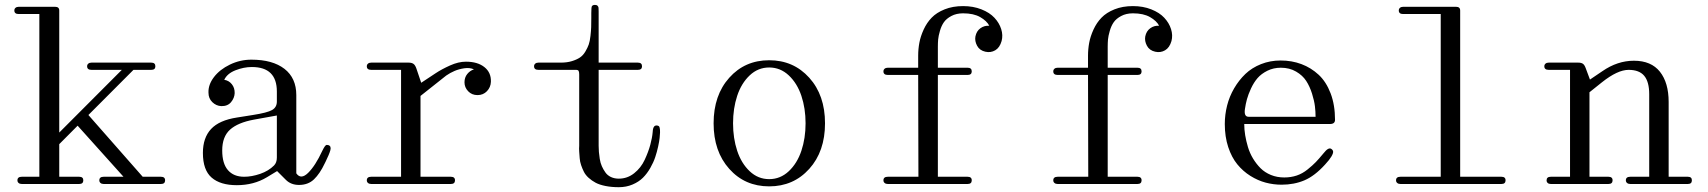

<svg xmlns="http://www.w3.org/2000/svg" viewBox="-20 -758 7037 791"><path d="M57.1 -700.2Q39.1 -700.2 39.1 -714.8Q39.1 -721.7 43.9 -725.8Q48.8 -730 57.1 -730H207Q224.1 -730 224.1 -714.8V-211.9L481.9 -470.2H356.9Q338.9 -470.2 338.9 -484.9Q338.9 -491.7 343.8 -495.8Q348.6 -500 356.9 -500H603Q620.1 -500 620.1 -484.9Q620.1 -470.2 603 -470.2H529.8L344.2 -284.2L567.9 -29.8H643.1Q660.2 -29.8 660.2 -15.1Q660.2 0 643.1 0H407.2Q398.9 0 394 -4.2Q389.2 -8.3 389.2 -15.1Q389.2 -29.8 407.2 -29.8H488.8L299.8 -240.2L224.1 -164.1V-29.8H306.2Q323.2 -29.8 323.2 -15.1Q323.2 0 306.2 0H69.8Q61.5 0 56.6 -4.2Q51.8 -8.3 51.8 -15.1Q51.8 -29.8 69.8 -29.8H142.1V-700.2Z M1015.6 -512.2Q1103 -512.2 1151.9 -474.4Q1200.7 -436.5 1200.7 -366.2V-43.9Q1219.7 -16.6 1249.5 -45.9Q1279.3 -75.2 1307.6 -136.2Q1314 -149.4 1318.4 -155.3Q1322.8 -161.1 1325.9 -161.1Q1329.1 -161.1 1332.5 -160.2Q1339.4 -158.2 1341.3 -152.6Q1343.3 -147 1340.8 -138.4Q1338.4 -129.9 1333.5 -118.4Q1328.6 -106.9 1321.8 -92.8Q1319.3 -87.4 1317.9 -85Q1297.9 -42.5 1273.7 -19.3Q1249.5 3.9 1211.9 3.9Q1178.7 3.9 1157.7 -17.1L1121.6 -53.2L1079.6 -27.8Q1025.4 4.9 955.6 4.9Q887.7 4.9 851.8 -26.4Q815.9 -57.6 815.9 -127.9Q815.9 -190.4 849.6 -226.6Q883.3 -262.7 956.5 -273.9L1021.5 -284.2Q1081.1 -293.5 1100.8 -304.7Q1120.6 -315.9 1120.6 -339.8V-380.9Q1120.6 -481.9 1017.6 -481.9Q984.4 -481.9 950.2 -468.5Q916 -455.1 903.8 -429.2Q922.9 -426.3 935.1 -411.1Q947.3 -396 946.8 -374Q945.8 -354 931.9 -337.2Q918 -320.3 891.6 -320.8Q870.6 -321.8 854.7 -337.2Q838.9 -352.5 838.9 -376Q837.4 -408.7 861.3 -440.2Q885.3 -471.7 927.2 -491.9Q969.2 -512.2 1015.6 -512.2ZM895.5 -138.2Q895.5 -84 919.2 -56.9Q942.9 -29.8 985.8 -29.8Q1017.1 -29.8 1051.8 -41.7Q1086.4 -53.7 1108.9 -76.2Q1120.6 -87.9 1120.6 -108.9V-282.2L1025.9 -265.1Q960 -252.9 927.7 -223.9Q895.5 -194.8 895.5 -138.2Z M1509.3 -470.2Q1491.2 -470.2 1491.2 -484.9Q1491.2 -491.7 1496.1 -495.8Q1501 -500 1509.3 -500H1663.6Q1675.8 -500 1683.1 -495.1Q1690.4 -490.2 1695.3 -476.1L1715.3 -417L1774.4 -456.1Q1799.3 -472.7 1834 -488.3Q1868.7 -503.9 1899.4 -503.9Q1947.8 -503.9 1975.8 -481.4Q2003.9 -459 2002.4 -420.9Q2001.5 -398.4 1986.1 -382.3Q1970.7 -366.2 1947.3 -366.2Q1923.8 -366.2 1908.7 -382.1Q1893.6 -397.9 1893.6 -418.9Q1893.6 -439 1905 -453.1Q1916.5 -467.3 1932.6 -472.2Q1915.5 -480 1893.3 -476.8Q1871.1 -473.6 1852.8 -465.8Q1834.5 -458 1818.4 -446.8L1712.4 -362.8V-29.8H1837.4Q1854.5 -29.8 1854.5 -15.1Q1854.5 0 1837.4 0H1509.3Q1501 0 1496.1 -4.2Q1491.2 -8.3 1491.2 -15.1Q1491.2 -29.8 1509.3 -29.8H1632.3V-470.2Z M2446.3 -157.2Q2446.3 -144 2447.3 -132.1Q2448.2 -120.1 2450.9 -103.3Q2453.6 -86.4 2459.5 -73.2Q2465.3 -60.1 2473.9 -47.9Q2482.4 -35.6 2496.8 -28.8Q2511.2 -22 2529.3 -22Q2564.5 -22 2592.5 -44.2Q2620.6 -66.4 2636 -99.6Q2651.4 -132.8 2659.2 -161.9Q2667 -190.9 2668.9 -213.9Q2669.4 -222.7 2670.7 -227.8Q2671.9 -232.9 2675.3 -237.1Q2678.7 -241.2 2685.1 -241.2Q2690.4 -240.7 2693.6 -238.8Q2696.8 -236.8 2697.8 -231Q2698.7 -225.1 2699 -222.7Q2699.2 -220.2 2699.2 -211.9Q2698.7 -202.6 2697.5 -189.7Q2696.3 -176.8 2691.4 -154.3Q2686.5 -131.8 2679.4 -110.6Q2672.4 -89.4 2659.2 -66.2Q2646 -43 2628.9 -25.9Q2611.8 -8.8 2585.9 2.2Q2560.1 13.2 2529.3 13.2Q2499.5 13.2 2474.9 8.3Q2450.2 3.4 2434.1 -5.1Q2418 -13.7 2405 -25.4Q2392.1 -37.1 2385.5 -50.3Q2378.9 -63.5 2374 -77.9Q2369.1 -92.3 2368.2 -106.2Q2367.2 -120.1 2366.2 -133.3Q2365.2 -146.5 2366.2 -157.2Q2366.2 -164.1 2366.2 -167V-451.2Q2366.2 -461.4 2363.8 -465.8Q2361.3 -470.2 2353 -470.2H2198.2Q2180.2 -470.2 2180.2 -484.9Q2180.2 -491.7 2185.1 -495.8Q2189.9 -500 2198.2 -500H2290Q2315.9 -500 2335.9 -506.1Q2356 -512.2 2369.1 -521Q2382.3 -529.8 2391.6 -545.7Q2400.9 -561.5 2405.5 -574.7Q2410.2 -587.9 2412.6 -609.9Q2415 -631.8 2415.5 -646Q2416 -660.2 2416 -684.1V-704.1Q2416 -728 2418.5 -732.4Q2421.9 -737.8 2431.2 -737.8Q2438.5 -737.8 2441.9 -734.1Q2445.3 -730.5 2445.8 -726.1Q2446.3 -721.7 2446.3 -710.4Q2446.3 -706.1 2446.3 -704.1V-500H2607.9Q2625 -500 2625 -484.9Q2625 -470.2 2607.9 -470.2H2446.3Z M3314 -62.3Q3249 9.8 3148.9 9.8Q3048.8 9.8 2984.4 -62.3Q2919.9 -134.3 2919.9 -250Q2919.9 -365.7 2984.4 -437.7Q3048.8 -509.8 3148.9 -509.8Q3249 -509.8 3314 -437.7Q3378.9 -365.7 3378.9 -250Q3378.9 -134.3 3314 -62.3ZM3017.1 -363.3Q3000 -311.5 3000 -250Q3000 -188.5 3017.1 -136.7Q3034.2 -85 3068.6 -52.5Q3103 -20 3148.9 -20Q3194.8 -20 3229.5 -52.5Q3264.2 -85 3281.5 -136.7Q3298.8 -188.5 3298.8 -250Q3298.8 -311.5 3281.5 -363.3Q3264.2 -415 3229.5 -447.5Q3194.8 -480 3148.9 -480Q3103 -480 3068.6 -447.5Q3034.2 -415 3017.1 -363.3Z M4055.7 -651.9Q4045.4 -671.9 4018.3 -687.5Q3991.2 -703.1 3947.8 -703.1Q3919.9 -703.1 3899.4 -692.1Q3878.9 -681.2 3868.7 -666.5Q3858.4 -651.9 3852.3 -630.6Q3846.2 -609.4 3845 -595.5Q3843.8 -581.5 3843.8 -565.9V-479H3966.3Q3983.4 -479 3983.4 -463.9Q3983.4 -449.2 3966.3 -449.2H3843.8V-29.8H3966.3Q3983.4 -29.8 3983.4 -15.1Q3983.4 0 3966.3 0H3637.7Q3629.4 0 3624.5 -4.2Q3619.6 -8.3 3619.6 -15.1Q3619.6 -29.8 3637.7 -29.8H3763.7L3762.7 -449.2H3637.7Q3619.6 -449.2 3619.6 -463.9Q3619.6 -470.7 3624.5 -474.9Q3629.4 -479 3637.7 -479H3762.7V-528.8Q3762.7 -555.7 3767.6 -582Q3772.5 -608.4 3785.4 -636.5Q3798.3 -664.6 3818.4 -685.3Q3838.4 -706.1 3871.8 -719.5Q3905.3 -732.9 3947.8 -732.9Q3989.3 -732.9 4023.2 -719.5Q4057.1 -706.1 4076.9 -684.8Q4096.7 -663.6 4104.7 -638.2Q4112.8 -612.8 4106.4 -588.9Q4098.6 -561.5 4080.1 -550.8Q4061.5 -540 4039.6 -544.9Q4015.6 -550.3 4005.4 -569.6Q3995.1 -588.9 3998.5 -607.9Q4002.9 -629.9 4019 -641.6Q4035.2 -653.3 4055.7 -651.9Z M4755.4 -651.9Q4745.1 -671.9 4718 -687.5Q4690.9 -703.1 4647.5 -703.1Q4619.6 -703.1 4599.1 -692.1Q4578.6 -681.2 4568.4 -666.5Q4558.1 -651.9 4552 -630.6Q4545.9 -609.4 4544.7 -595.5Q4543.5 -581.5 4543.5 -565.9V-479H4666Q4683.1 -479 4683.1 -463.9Q4683.1 -449.2 4666 -449.2H4543.5V-29.8H4666Q4683.1 -29.8 4683.1 -15.1Q4683.1 0 4666 0H4337.4Q4329.1 0 4324.2 -4.2Q4319.3 -8.3 4319.3 -15.1Q4319.3 -29.8 4337.4 -29.8H4463.4L4462.4 -449.2H4337.4Q4319.3 -449.2 4319.3 -463.9Q4319.3 -470.7 4324.2 -474.9Q4329.1 -479 4337.4 -479H4462.4V-528.8Q4462.4 -555.7 4467.3 -582Q4472.2 -608.4 4485.1 -636.5Q4498 -664.6 4518.1 -685.3Q4538.1 -706.1 4571.5 -719.5Q4605 -732.9 4647.5 -732.9Q4689 -732.9 4722.9 -719.5Q4756.8 -706.1 4776.6 -684.8Q4796.4 -663.6 4804.4 -638.2Q4812.5 -612.8 4806.2 -588.9Q4798.3 -561.5 4779.8 -550.8Q4761.2 -540 4739.3 -544.9Q4715.3 -550.3 4705.1 -569.6Q4694.8 -588.9 4698.2 -607.9Q4702.6 -629.9 4718.8 -641.6Q4734.9 -653.3 4755.4 -651.9Z M5271 -26.9Q5298.3 -26.9 5322.3 -34.9Q5346.2 -43 5367.2 -60.1Q5388.2 -77.1 5400.9 -90.3Q5413.6 -103.5 5433.1 -127Q5452.6 -151.9 5463.9 -145Q5471.2 -140.6 5472.2 -133.8Q5473.1 -127 5465.3 -113.5Q5457.5 -100.1 5439 -80.1Q5396.5 -33.2 5354 -15.1Q5311.5 2.9 5259.8 2.9Q5226.6 2.9 5194.3 -5.6Q5162.1 -14.2 5131.3 -33.4Q5100.6 -52.7 5077.4 -81.1Q5054.2 -109.4 5040 -152.1Q5025.9 -194.8 5025.9 -247.1Q5025.9 -285.6 5035.4 -323.2Q5044.9 -360.8 5064.5 -394.3Q5084 -427.7 5110.8 -453.4Q5137.7 -479 5175.3 -493.9Q5212.9 -508.8 5255.9 -508.8Q5301.8 -508.8 5341.6 -493.9Q5381.3 -479 5412.6 -450Q5443.8 -420.9 5461.9 -373.3Q5480 -325.7 5480 -264.2Q5480 -247.1 5459 -247.1H5106Q5106 -224.6 5109.9 -200.9Q5113.8 -177.2 5121.3 -152.1Q5128.9 -127 5142.3 -104.7Q5155.8 -82.5 5173.3 -64.9Q5190.9 -47.4 5216.1 -37.1Q5241.2 -26.9 5271 -26.9ZM5108.9 -309.1Q5104 -276.9 5124 -276.9H5399.9Q5399.9 -297.9 5397.2 -320.3Q5394.5 -342.8 5385.3 -372.3Q5376 -401.9 5361.3 -424.6Q5346.7 -447.3 5319.6 -463.1Q5292.5 -479 5256.8 -479Q5226.6 -479 5201.4 -466.6Q5176.3 -454.1 5160.9 -436.3Q5145.5 -418.5 5134 -393.8Q5122.6 -369.1 5117.2 -349.4Q5111.8 -329.6 5108.9 -309.1Z M5978.5 -730Q5995.6 -730 5995.6 -714.8V-29.8H6165.5Q6182.6 -29.8 6182.6 -15.1Q6182.6 0 6165.5 0H5749.5Q5741.2 0 5736.3 -4.2Q5731.4 -8.3 5731.4 -15.1Q5731.4 -29.8 5749.5 -29.8H5915.5V-700.2H5760.7Q5742.7 -700.2 5742.7 -714.8Q5742.7 -721.7 5747.6 -725.8Q5752.4 -730 5760.7 -730Z M6448.2 -29.8V-470.2H6360.4Q6342.3 -470.2 6342.3 -484.9Q6342.3 -491.7 6347.2 -495.8Q6352.1 -500 6360.4 -500H6482.4Q6494.6 -500 6501.5 -495.1Q6508.3 -490.2 6513.2 -476.1L6530.3 -430.2L6581.5 -464.8Q6643.6 -507.8 6711.4 -507.8Q6782.7 -507.8 6818.6 -462.4Q6854.5 -417 6854.5 -337.9V-29.8H6933.6Q6950.2 -29.8 6950.2 -15.1Q6950.2 0 6933.6 0H6696.3Q6688 0 6683.1 -4.2Q6678.2 -8.3 6678.2 -15.1Q6678.2 -29.8 6696.3 -29.8H6774.4V-370.1Q6774.4 -420.9 6753.9 -445.6Q6733.4 -470.2 6689.5 -470.2Q6644 -470.2 6579.6 -418.9L6528.3 -377.9V-29.8H6606.4Q6623.5 -29.8 6623.5 -15.1Q6623.5 0 6606.4 0H6369.1Q6360.8 0 6356.2 -4.2Q6351.6 -8.3 6351.6 -15.1Q6351.6 -29.8 6369.1 -29.8Z"/></svg>

Font: Director Light
Style: Regular
Weight: 100
Designer: Ange Degheest & May Jolivet & Justine Herbel
Foundry: Velvetyne Type Foundry
Version: Version 1.000;FEAKit 1.0